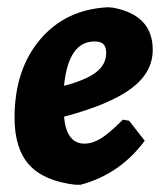

<svg xmlns="http://www.w3.org/2000/svg" viewBox="-20 -498 457 528"><path d="M378 -111Q310 -19 202 10H187Q101 0 60.5 -44.5Q20 -89 20 -174Q20 -306 90 -389Q160 -472 276 -478L290 -477Q400 -457 400 -361Q400 -299 341.5 -255Q283 -211 156 -177Q163 -103 212 -103Q234 -103 257 -117Q280 -131 318 -169L335 -166ZM240 -384Q168 -384 156 -262Q217 -278 244.5 -299.5Q272 -321 272 -352Q272 -369 264.5 -376.5Q257 -384 240 -384Z"/></svg>

Font: Alegreya Sans ExtraBold
Style: Italic
Weight: 800
Italic angle: -7°
Designer: Juan Pablo del Peral
Foundry: Huerta Tipografica
Version: Version 2.007